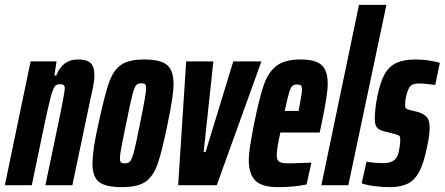

<svg xmlns="http://www.w3.org/2000/svg" viewBox="-37 -763 1832 791"><path d="M89 -510H196L187 -452H195Q220 -518 284 -518Q321 -518 336.5 -503Q352 -488 352 -452Q352 -425 338 -366L261 0H150L210 -287Q228 -374 230 -399Q230 -409 225 -412.5Q220 -416 208 -416Q195 -416 187.5 -405Q180 -394 171.5 -361.5Q163 -329 146 -250L94 0H-17Z M344 -88Q344 -146 369 -255Q394 -371 412 -422.5Q430 -474 462 -496Q494 -518 557 -518Q624 -518 651 -495.5Q678 -473 678 -416Q678 -370 654 -255Q630 -137 612 -86.5Q594 -36 562 -14Q530 8 465 8Q399 8 371.5 -13Q344 -34 344 -88ZM540 -255Q565 -376 565 -398Q565 -412 560.5 -416Q556 -420 545 -420Q530 -420 523 -411Q516 -402 508 -371Q500 -340 483 -255L477 -227Q468 -184 462.5 -153.5Q457 -123 457 -111Q457 -98 461.5 -94Q466 -90 477 -90Q492 -90 499.5 -99Q507 -108 515.5 -140.5Q524 -173 540 -255Z M697 0 730 -510H842L802 -137H810L924 -510H1040L856 0Z M988 -103Q988 -129 993.5 -163Q999 -197 1010 -254Q1032 -363 1050.5 -415Q1069 -467 1103 -492.5Q1137 -518 1201 -518Q1263 -518 1288 -495Q1313 -472 1313 -420Q1313 -393 1307 -355Q1301 -317 1288 -254L1280 -217H1118Q1111 -185 1107 -161Q1103 -137 1103 -122Q1103 -103 1114 -96.5Q1125 -90 1150 -90Q1171 -90 1246 -93L1226 -3Q1173 8 1109 8Q1042 8 1015 -19Q988 -46 988 -103ZM1193 -306 1196 -322Q1207 -377 1207 -395Q1207 -407 1202.5 -411Q1198 -415 1187 -415Q1174 -415 1167 -408.5Q1160 -402 1153.5 -379.5Q1147 -357 1136 -306Z M1287 0 1442 -743H1555L1398 0Z M1453 -8 1473 -97Q1488 -94 1507.5 -92.5Q1527 -91 1545 -91Q1568 -91 1584 -101Q1600 -111 1606 -138Q1612 -168 1612 -187Q1612 -200 1608 -203.5Q1604 -207 1592 -210L1546 -222Q1525 -227 1516 -237.5Q1507 -248 1507 -273Q1507 -313 1518 -368Q1530 -426 1548 -458Q1566 -490 1596.5 -504Q1627 -518 1676 -518Q1701 -518 1729 -514Q1757 -510 1775 -504L1756 -413Q1716 -419 1687 -419Q1665 -419 1655 -409.5Q1645 -400 1638 -373Q1632 -352 1632 -330Q1632 -320 1636.5 -316Q1641 -312 1651 -310L1687 -301Q1709 -294 1721 -281Q1733 -268 1733 -235Q1733 -205 1723 -161Q1710 -94 1691.5 -58Q1673 -22 1644 -7Q1615 8 1566 8Q1536 8 1503.5 3.5Q1471 -1 1453 -8Z"/></svg>

Font: Saira Ultra Condensed ExtraBold
Style: Italic
Weight: 800
Width: 1
Italic angle: -12°
Designer: Hector Gatti with collaboration of the Omnibus-Type team
Foundry: Omnibus-Type
Version: Version 1.001; ttfautohint (v1.8)